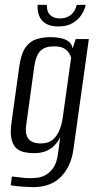

<svg xmlns="http://www.w3.org/2000/svg" viewBox="-20 -654 398 791"><path d="M117 117Q105 117 90 116Q75 115 61 114Q47 113 37 111.5Q27 110 24 109L29 73Q41 74 63 77Q85 80 103 80Q115 80 132 78.5Q149 77 167 67.5Q185 58 199.5 37.5Q214 17 219 -21L228 -89Q219 -70 204.5 -55Q190 -40 169.5 -31.5Q149 -23 120 -23Q102 -23 83 -26.5Q64 -30 49 -42Q34 -54 27.5 -80.5Q21 -107 28 -154L60 -384Q68 -436 86.5 -460.5Q105 -485 131.5 -493Q158 -501 187 -501Q208 -501 227.5 -497.5Q247 -494 261.5 -484Q276 -474 279 -454L292 -493H346L283 -42Q278 -3 264 26.5Q250 56 229 76.5Q208 97 179.5 107Q151 117 117 117ZM147 -63Q180 -63 198.5 -79.5Q217 -96 226.5 -121.5Q236 -147 239 -173L273 -416Q271 -425 264 -436Q257 -447 243 -455Q229 -463 202 -463Q166 -463 147 -445Q128 -427 121 -379L88 -139Q84 -113 89.5 -97Q95 -81 105.5 -74Q116 -67 127.5 -65Q139 -63 147 -63ZM220 -545Q192 -545 174 -554Q156 -563 147.5 -577Q139 -591 136.5 -606Q134 -621 135 -634H173Q172 -606 187 -592Q202 -578 226 -578Q252 -578 270.5 -591.5Q289 -605 296 -634H333Q329 -614 316 -593.5Q303 -573 279.5 -559Q256 -545 220 -545Z"/></svg>

Font: Alumni Sans
Style: Italic
Weight: 400
Italic angle: -8°
Version: Version 1.016